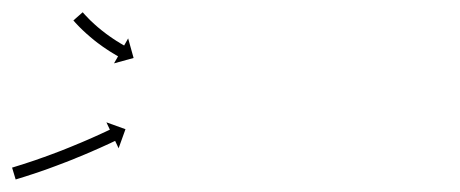

<svg xmlns="http://www.w3.org/2000/svg" viewBox="-34 -319 743 310"><path d="M-12.7 -48.9C-13.3 -48.7 -13.9 -48.6 -14.5 -48.4L-8.7 -29.2C-8.1 -29.4 -7.5 -29.6 -6.9 -29.8L-6.9 -29.8L-6.9 -29.8C-5.2 -30.3 -3.4 -30.8 -1.7 -31.4L-1.7 -31.4L-1.7 -31.4C1 -32.2 3.7 -33 6.4 -33.9L6.4 -33.9L6.4 -33.9C9.9 -35 13.4 -36.1 16.8 -37.3L16.9 -37.3L16.9 -37.3C21 -38.6 25.1 -40 29.2 -41.4C29.2 -41.4 29.2 -41.4 29.2 -41.4C29.2 -41.4 29.2 -41.4 29.2 -41.4C33.8 -43 38.3 -44.6 42.9 -46.2C42.9 -46.2 42.9 -46.2 42.9 -46.2C42.9 -46.2 42.9 -46.2 42.9 -46.2C47.8 -48 52.7 -49.8 57.5 -51.6C57.5 -51.6 57.5 -51.6 57.5 -51.6C57.5 -51.6 57.5 -51.6 57.5 -51.6C62.5 -53.5 67.5 -55.4 72.5 -57.3C72.5 -57.3 72.5 -57.3 72.5 -57.3C72.6 -57.3 72.6 -57.3 72.6 -57.3C77.5 -59.3 82.5 -61.2 87.5 -63.2C87.5 -63.2 87.5 -63.3 87.5 -63.3C87.5 -63.3 87.5 -63.3 87.5 -63.3C92.3 -65.2 97.1 -67.2 101.9 -69.2L101.9 -69.2L101.9 -69.2C106.4 -71.1 110.9 -73 115.3 -74.9L115.3 -75L115.4 -75C119.3 -76.7 123.3 -78.5 127.3 -80.2L127.3 -80.2L127.3 -80.2C130.7 -81.7 134 -83.3 137.4 -84.8L137.4 -84.8L137.4 -84.8C140 -86 142.6 -87.2 145.1 -88.3L145.2 -88.3L145.2 -88.4C146.8 -89.1 148.5 -89.9 150.1 -90.7C150.7 -90.9 151.3 -91.2 151.9 -91.5L157.5 -79.6L168.6 -110.4L137.8 -121.5L143.4 -109.6C142.8 -109.3 142.2 -109.1 141.6 -108.8C140 -108 138.4 -107.2 136.7 -106.5L136.7 -106.5L136.7 -106.5C134.2 -105.3 131.6 -104.1 129.1 -103L129.1 -103L129.1 -103C125.8 -101.5 122.5 -100 119.2 -98.5L119.2 -98.5L119.2 -98.5C115.2 -96.7 111.3 -95 107.4 -93.3L107.4 -93.3L107.4 -93.3C103 -91.4 98.6 -89.5 94.1 -87.6L94.2 -87.6L94.2 -87.7C89.4 -85.7 84.7 -83.7 80 -81.8C80 -81.8 80 -81.8 80 -81.8C80 -81.8 80 -81.8 80 -81.8C75.1 -79.8 70.2 -77.9 65.3 -75.9C65.3 -75.9 65.3 -75.9 65.3 -75.9C65.3 -75.9 65.3 -75.9 65.3 -75.9C60.4 -74 55.4 -72.2 50.5 -70.3C50.5 -70.3 50.5 -70.3 50.5 -70.3C50.5 -70.3 50.5 -70.3 50.5 -70.3C45.7 -68.5 40.9 -66.8 36.1 -65C36.1 -65 36.2 -65 36.2 -65C36.2 -65.1 36.2 -65.1 36.2 -65.1C31.7 -63.5 27.2 -61.9 22.7 -60.3C22.7 -60.3 22.7 -60.3 22.7 -60.3C22.7 -60.3 22.7 -60.3 22.7 -60.3C18.7 -59 14.6 -57.6 10.6 -56.3L10.6 -56.3L10.6 -56.3C7.2 -55.1 3.8 -54 0.3 -52.9L0.3 -52.9L0.4 -53C-2.3 -52.1 -4.9 -51.3 -7.6 -50.5L-7.6 -50.5L-7.6 -50.5C-9.3 -50 -11 -49.4 -12.7 -48.9L-12.7 -48.9ZM100.2 -298.4C100 -298.7 99.8 -298.9 99.5 -299.2L84.5 -286C84.7 -285.7 85 -285.5 85.2 -285.2L85.2 -285.2L85.2 -285.2C85.8 -284.5 86.5 -283.8 87.1 -283.1L87.1 -283.1L87.1 -283C88.1 -281.9 89.2 -280.8 90.2 -279.7C90.2 -279.7 90.2 -279.7 90.2 -279.7C90.2 -279.7 90.2 -279.7 90.2 -279.7C91.5 -278.3 92.9 -276.9 94.2 -275.5C94.2 -275.5 94.3 -275.5 94.3 -275.5C94.3 -275.5 94.3 -275.4 94.3 -275.4C95.9 -273.8 97.6 -272.2 99.2 -270.6C99.2 -270.6 99.2 -270.6 99.2 -270.6C99.2 -270.6 99.3 -270.5 99.3 -270.5C101.1 -268.8 103 -267 104.9 -265.3C104.9 -265.3 104.9 -265.3 104.9 -265.2C105 -265.2 105 -265.2 105 -265.2C107 -263.4 109.1 -261.5 111.2 -259.8C111.2 -259.8 111.2 -259.7 111.2 -259.7C111.2 -259.7 111.3 -259.7 111.3 -259.7C113.4 -257.8 115.6 -256 117.9 -254.2C117.9 -254.2 117.9 -254.2 117.9 -254.2C117.9 -254.2 117.9 -254.2 117.9 -254.2C120.2 -252.4 122.4 -250.6 124.7 -248.9C124.7 -248.9 124.7 -248.9 124.8 -248.9C124.8 -248.9 124.8 -248.9 124.8 -248.9C127 -247.2 129.3 -245.6 131.5 -244C131.5 -244 131.6 -244 131.6 -243.9C131.6 -243.9 131.6 -243.9 131.6 -243.9C133.8 -242.4 135.9 -241 138.1 -239.5C138.1 -239.5 138.1 -239.5 138.1 -239.5C138.1 -239.5 138.1 -239.5 138.1 -239.5C140.1 -238.2 142 -236.9 144 -235.6C144 -235.6 144 -235.6 144 -235.6C144.1 -235.6 144.1 -235.6 144.1 -235.6C145.7 -234.6 147.4 -233.5 149.1 -232.5C149.1 -232.5 149.1 -232.5 149.1 -232.5C149.1 -232.5 149.2 -232.5 149.2 -232.5C150.5 -231.7 151.8 -230.9 153.1 -230.1L153.1 -230.1L153.1 -230.1C154 -229.6 154.8 -229.1 155.7 -228.7L155.7 -228.6L155.7 -228.6C156 -228.5 156.3 -228.3 156.6 -228.1L150.1 -216.7L181.7 -225.4L172.9 -257L166.4 -245.5C166.1 -245.7 165.9 -245.9 165.6 -246L165.6 -246L165.6 -246C164.8 -246.5 164 -247 163.2 -247.4L163.2 -247.4L163.2 -247.4C161.9 -248.1 160.7 -248.9 159.4 -249.6C159.4 -249.6 159.5 -249.6 159.5 -249.6C159.5 -249.6 159.5 -249.6 159.5 -249.6C157.9 -250.6 156.3 -251.6 154.7 -252.6C154.7 -252.6 154.7 -252.6 154.7 -252.5C154.7 -252.5 154.7 -252.5 154.7 -252.5C152.9 -253.7 151 -254.9 149.1 -256.2C149.1 -256.2 149.2 -256.1 149.2 -256.1C149.2 -256.1 149.2 -256.1 149.2 -256.1C147.1 -257.5 145.1 -258.9 143.1 -260.3C143.1 -260.3 143.1 -260.3 143.1 -260.3C143.1 -260.3 143.1 -260.3 143.1 -260.3C141 -261.8 138.9 -263.3 136.7 -264.9C136.7 -264.9 136.7 -264.9 136.8 -264.9C136.8 -264.9 136.8 -264.9 136.8 -264.9C134.6 -266.5 132.5 -268.2 130.3 -269.9C130.3 -269.9 130.4 -269.8 130.4 -269.8C130.4 -269.8 130.4 -269.8 130.4 -269.8C128.3 -271.5 126.2 -273.2 124.1 -275C124.1 -275 124.2 -275 124.2 -274.9C124.2 -274.9 124.2 -274.9 124.2 -274.9C122.2 -276.6 120.3 -278.3 118.3 -280.1C118.3 -280.1 118.4 -280.1 118.4 -280.1C118.4 -280 118.4 -280 118.4 -280C116.6 -281.7 114.8 -283.3 113.1 -285C113.1 -285 113.1 -285 113.1 -285C113.1 -285 113.1 -284.9 113.1 -284.9C111.6 -286.5 110 -288 108.5 -289.5C108.5 -289.5 108.5 -289.5 108.5 -289.5C108.5 -289.5 108.6 -289.5 108.6 -289.5C107.3 -290.8 106 -292.1 104.8 -293.4C104.8 -293.4 104.8 -293.4 104.8 -293.4C104.8 -293.4 104.8 -293.4 104.8 -293.4C103.8 -294.4 102.9 -295.4 101.9 -296.5L102 -296.5L102 -296.4C101.4 -297.1 100.8 -297.8 100.2 -298.5L100.2 -298.5Z"/></svg>

Font: FRB American Cursive Just Arrows Ultra
Style: Bold Italic
Weight: 1000
Italic angle: -25°
Version: Version 2.0;Modular Font Editor K font №1